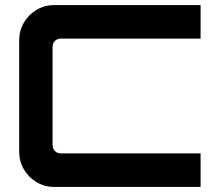

<svg xmlns="http://www.w3.org/2000/svg" viewBox="-20 -740 862 760"><path d="M195.3 0Q156.8 0 125.1 -18.8Q93.5 -37.5 74.8 -69.1Q56 -100.8 56 -139.3V-580.7Q56 -619.2 74.8 -650.9Q93.5 -682.5 125.1 -701.2Q156.8 -720 195.3 -720H774V-587.3H222.9Q206.9 -587.3 197.4 -578.2Q188 -569.1 188 -552.4V-167.6Q188 -151.6 197.4 -142.1Q206.9 -132.7 222.9 -132.7H774V0Z"/></svg>

Font: Orbitron
Style: Regular
Weight: 400
Designer: Matt McInerney
Foundry: The League of Moveable Type
Version: Version 2.001